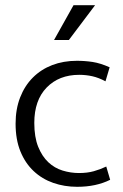

<svg xmlns="http://www.w3.org/2000/svg" viewBox="-20 -710 474 739"><path d="M284 -44Q316 -44 341 -51Q366 -58 389 -69L404 -18Q350 9 277 9Q228 9 185 -6Q142 -21 109.5 -51.5Q77 -82 58.5 -127.5Q40 -173 40 -234Q40 -290 57.5 -335Q75 -380 106.5 -411.5Q138 -443 181 -459.5Q224 -476 276 -476Q307 -476 336.5 -471.5Q366 -467 402 -451L386 -397Q360 -411 335.5 -416.5Q311 -422 285 -422Q207 -422 159.5 -373Q112 -324 112 -237Q112 -182 127 -145Q142 -108 166 -85.5Q190 -63 221 -53.5Q252 -44 284 -44ZM245 -556H188L263 -690H346Z"/></svg>

Font: Ek Mukta Light
Style: Regular
Weight: 300
Designer: Girish Dalvi and Yashodeep Gholap
Foundry: Ek Type
Version: Version 2.538;PS 1.002;hotconv 16.6.51;makeotf.lib2.5.65220;